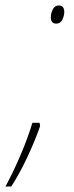

<svg xmlns="http://www.w3.org/2000/svg" viewBox="-65 -551 268 699"><path d="M140 -465Q155 -465 162 -479.5Q169 -494 169 -507Q169 -531 149 -531Q134 -531 127 -516.5Q120 -502 120 -488Q120 -465 140 -465ZM-45 128H-24Q6 82 35 20Q64 -42 81 -92L79 -104H53Q37 -51 11.5 9.5Q-14 70 -45 128Z"/></svg>

Font: Noto Sans UI SemiCondensed Thin
Style: Italic
Weight: 250
Width: 4
Italic angle: -12°
Designer: Monotype Design Team
Foundry: Monotype Imaging Inc.
Version: Version 1.901